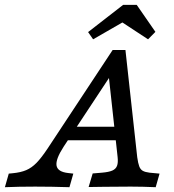

<svg xmlns="http://www.w3.org/2000/svg" viewBox="-94 -779 725 799"><path d="M190.1 -58.9 211.1 -56.5 195 0Q119.1 -2.4 52.2 -2.4Q-17.1 -2.4 -73.6 0L-57.5 -56.5L-41.3 -58.1Q-7.5 -61.3 15.1 -71Q37.7 -80.6 57.9 -101.2Q78 -121.8 103.8 -160.5L374.8 -571H428L477.1 -124.6Q480.5 -100 485.4 -86.9Q490.3 -73.8 500 -68.3Q509.7 -62.7 528.3 -60.4L570 -56.5L553.9 0Q498.4 -2.4 452.2 -2.4H450.5H446.4Q373.2 -2.4 337.9 -1.6Q306.4 -1.6 274.8 -0.7L291.7 -57.2L330.1 -60.4Q358.7 -62.8 373.3 -69.2Q388 -75.6 393 -88.9Q398.1 -102.2 395.4 -125.8L357.3 -473.8L383.7 -491.1L170.8 -168.5Q136.9 -116.1 141.3 -89.9Q145.8 -63.7 190.1 -58.9ZM204.7 -251.7H421.4L429 -195.2H167.9ZM272.6 -645.5 418.5 -758.8H474.9L552.7 -646.4L522.1 -615.4L390.3 -701.9L457.5 -709.8L293.5 -615.4Z"/></svg>

Font: Playfair Micro SmCond SmLight
Style: Italic
Weight: 360
Width: 4
Italic angle: -15.6°
Designer: Claus Eggers Sørensen
Foundry: Claus Eggers Sørensen
Version: Version 2.203;Glyphs 3.3 (3326)